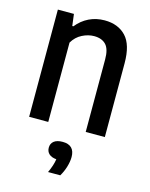

<svg xmlns="http://www.w3.org/2000/svg" viewBox="-118 -627 734 941"><g transform="rotate(15 249.0 -157.0)"><path d="M59 -544H140.5L148 -484.5H153.5Q180 -517.5 216 -535Q252 -552.5 295 -552.5Q363.5 -552.5 403.2 -510.5Q443 -468.5 443 -374.5V0H346V-368Q346 -420.5 325 -442.5Q304 -464.5 265 -464.5Q235 -464.5 204.8 -449.2Q174.5 -434 156 -402.5V0H59ZM311 136.5Q311 159.5 302.8 187Q294.5 214.5 280.5 237.5H218.5Q237 198 241.5 166.5Q217 164.5 204 152.5Q191 140.5 191 121Q191 100 206 88Q221 76 250 76Q280.5 76 295.8 91.5Q311 107 311 136.5Z"/></g></svg>

Font: Encode Sans Condensed Medium
Style: Regular
Weight: 500
Width: 3
Designer: Multiple Designers
Foundry: Impallari Type
Version: Version 2.000